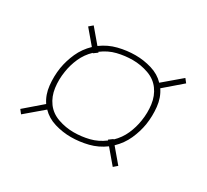

<svg xmlns="http://www.w3.org/2000/svg" viewBox="-86 -653 673 625"><g transform="rotate(30 250.0 -340.0)"><path d="M48 -155 37 -169 102 -225Q85 -250 81.5 -283Q78 -316 83 -349Q88 -379 101 -408Q114 -437 138 -460L94 -512L108 -524L152 -472Q179 -492 211 -500Q243 -508 275 -508Q306 -508 336 -499Q366 -490 386 -469L452 -525L463 -511L398 -455Q415 -430 418.5 -397Q422 -364 417 -331Q412 -301 399 -272Q386 -243 362 -220L406 -168L392 -156L348 -208Q321 -188 289 -180Q257 -172 225 -172Q194 -172 164 -181Q134 -190 114 -211ZM225 -190Q254 -190 282.5 -197Q311 -204 336 -223L334 -225L349 -236L350 -235Q371 -255 382.5 -281Q394 -307 398 -334Q403 -365 399 -395Q395 -425 378.5 -447.5Q362 -470 333.5 -480Q305 -490 275 -490Q246 -490 217.5 -483Q189 -476 164 -457L166 -455L151 -444L150 -445Q129 -425 117.5 -399Q106 -373 102 -346Q97 -315 101 -285Q105 -255 121.5 -232.5Q138 -210 166.5 -200Q195 -190 225 -190Z"/></g></svg>

Font: Iosevka Thin Oblique
Style: Regular
Weight: 100
Italic angle: -9°
Monospace: yes
Designer: Belleve Invis
Foundry: Belleve Invis
Version: Version 32.5.0; ttfautohint (v1.8.4)